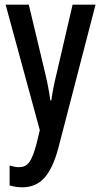

<svg xmlns="http://www.w3.org/2000/svg" viewBox="-20 -560 432 820"><path d="M4 -540 150 -4 136 54C115 131 99 154 60 154C48 154 34 151 21 147V232C39 237 57 240 74 240C152 240 197 190 229 73L388 -540H290L222 -247C211 -203 204 -165 199 -131H195C190 -169 182 -210 173 -247L103 -540Z"/></svg>

Font: Noto Sans Myanmar ExtraCondensed Medium
Style: Regular
Weight: 500
Width: 2
Designer: Monotype Design Team
Foundry: Monotype Imaging Inc.
Version: Version 2.107